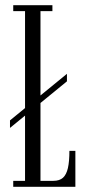

<svg xmlns="http://www.w3.org/2000/svg" viewBox="-20 -720 356 740"><path d="M18.5 -227V-256L238 -435.5V-406.5ZM31 0V-23H76.5V-677H31V-700H182V-677H136V-23H185.5Q209.5 -23 222.8 -35Q236 -47 241.8 -72.5Q247.5 -98 247.5 -138.5H270.5V0Z"/></svg>

Font: Imbue 48pt Light
Style: Regular
Weight: 300
Designer: Tyler Finck
Foundry: Etcetera Type Company
Version: Version 1.102